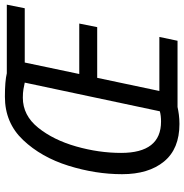

<svg xmlns="http://www.w3.org/2000/svg" viewBox="-4 -758 770 803"><g transform="rotate(-90 381.5 -357.0)"><path d="M264 8Q285 8 303.5 5.5Q322 3 335 0H612L628 -76H402L457 -336H669L684 -411H473L521 -639H748L763 -714H476Q443 -722 378 -722Q269 -722 197 -646Q125 -570 89.5 -456.5Q54 -343 54 -232Q54 -121 107 -56.5Q160 8 264 8ZM274 -69Q143 -69 143 -236Q143 -329 170 -424Q197 -519 248.5 -583Q300 -647 374 -647Q394 -647 409 -644.5Q424 -642 437 -639L317 -74Q299 -69 274 -69Z"/></g></svg>

Font: Noto Sans UI SemiCondensed
Style: Italic
Weight: 400
Width: 4
Italic angle: -12°
Designer: Monotype Design Team
Foundry: Monotype Imaging Inc.
Version: Version 1.901